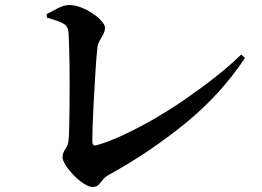

<svg xmlns="http://www.w3.org/2000/svg" viewBox="-20 -732 1040 761"><path d="M346 9Q333 9 312.5 -4Q292 -17 273 -36.5Q254 -56 241 -76Q228 -96 228 -109Q228 -126 239.5 -142Q251 -158 252 -180Q254 -202 254.5 -236Q255 -270 255.5 -310.5Q256 -351 256 -393.5Q256 -436 255.5 -475.5Q255 -515 254 -547Q253 -579 252 -598Q251 -615 245.5 -625Q240 -635 222.5 -643Q205 -651 166 -662L165 -676Q185 -687 209.5 -699.5Q234 -712 254 -712Q277 -712 301.5 -702.5Q326 -693 347.5 -678.5Q369 -664 382.5 -648.5Q396 -633 396 -622Q396 -609 389.5 -596.5Q383 -584 375.5 -571.5Q368 -559 366 -544Q364 -528 361.5 -494.5Q359 -461 356.5 -418Q354 -375 351.5 -329.5Q349 -284 347.5 -242.5Q346 -201 346 -172Q346 -152 362 -156Q408 -169 465.5 -195.5Q523 -222 586 -258Q649 -294 711.5 -337Q774 -380 832 -425.5Q890 -471 936 -516L951 -502Q855 -358 715.5 -244Q576 -130 415 -41Q396 -31 387 -19Q378 -7 370 1Q362 9 346 9Z"/></svg>

Font: Noto Serif HK ExtraLight
Style: Bold
Weight: 700
Version: Version 2.002-H1;hotconv 1.1.0;makeotfexe 2.6.0